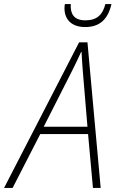

<svg xmlns="http://www.w3.org/2000/svg" viewBox="-77 -924 571 944"><path d="M342 -791C413 -791 454 -829 471 -904H441C428 -852 400 -824 343 -824C283 -824 268 -860 271 -904H242C241 -899 240 -892 240 -884C240 -827 276 -791 342 -791ZM-57 0H-15L121 -265H356L380 0H418L353 -716H312ZM138 -301 277 -575C294 -609 309 -640 322 -669H324C325 -640 328 -606 330 -576L353 -301Z"/></svg>

Font: Noto Sans SemiCondensed ExtraLight
Style: Italic
Weight: 200
Width: 4
Italic angle: -12°
Designer: Monotype Design Team
Foundry: Monotype Imaging Inc.
Version: Version 2.013